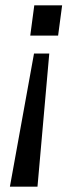

<svg xmlns="http://www.w3.org/2000/svg" viewBox="-20 -536 291 717"><path d="M197 -403 212 -516H108L93 -403ZM120 161 164 -336H107L17 161Z"/></svg>

Font: United Sans
Style: Italic
Weight: 400
Italic angle: -8°
Designer: Pablo Impallari, Rodrigo Fuenzalida (Modified by Dan O. Williams)
Version: Version 1.000;PS 001.000;hotconv 1.0.88;makeotf.lib2.5.64775